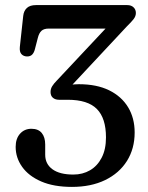

<svg xmlns="http://www.w3.org/2000/svg" viewBox="-20 -720 580 754"><path d="M242.8 -364.4 237.6 -383.3Q243.2 -385.3 252.4 -386.6Q261.6 -387.9 271.7 -388.6Q281.7 -389.3 289.8 -389.3Q359.8 -389.3 408.6 -365.4Q457.3 -341.4 483.1 -298.8Q508.8 -256.2 508.8 -199.7Q508.8 -136.1 478.5 -87.8Q448.1 -39.6 392.8 -12.8Q337.4 14 262.5 14Q191 14 141.7 -7.4Q92.4 -28.9 67 -64.7Q41.5 -100.5 41.5 -143.2Q41.5 -175.9 58.9 -195.1Q76.3 -214.3 103.3 -214.3Q130.4 -214.3 144 -197.7Q157.5 -181.1 157.5 -152.5V-112.4Q157.5 -75.9 186.1 -55.2Q214.6 -34.5 267.9 -34.5Q304.7 -34.5 333.5 -51.3Q362.3 -68 379.2 -100.6Q396.2 -133.1 396.2 -180.3Q396.2 -255.9 360.4 -292Q324.7 -328.2 245.8 -328.2H211.7Q197 -328.2 187.8 -336Q178.5 -343.9 178.5 -358.6Q178.5 -371 185 -381.5Q191.5 -392 202.8 -403.4L436.7 -652.7L440.8 -607.8H172.2Q152.4 -607.8 142.9 -599Q133.3 -590.2 128.6 -571.4L117 -526.6Q113.8 -513.5 106.4 -505.7Q98.9 -498 85.8 -498.3Q72.6 -498.6 64.3 -507.4Q56 -516.3 57.9 -535.6L71.2 -657.7Q73.4 -677.6 85.7 -688.8Q97.9 -700 121.2 -700H479.6Q495.4 -700 504.5 -691.2Q513.6 -682.5 513.6 -669Q513.6 -656.4 504.6 -644.8Q495.6 -633.3 479.2 -617.4Z"/></svg>

Font: Fraunces SuperSoft 9pt
Style: Regular
Weight: 900
Version: Version 1.000;[b76b70a41]